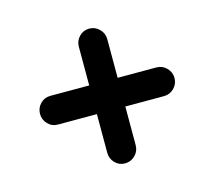

<svg xmlns="http://www.w3.org/2000/svg" viewBox="-82 -702 807 724"><g transform="rotate(-15 322.0 -340.0)"><path d="M529 -396Q552 -396 568.5 -379.5Q585 -363 585 -340Q585 -317 568.5 -300.5Q552 -284 529 -284H378V-133Q378 -110 361.5 -93.5Q345 -77 322 -77Q299 -77 283 -93.5Q267 -110 267 -133V-284H115Q92 -284 76 -300.5Q60 -317 60 -340Q60 -363 76 -379.5Q92 -396 115 -396H267V-547Q267 -570 283 -586.5Q299 -603 322 -603Q345 -603 361.5 -586.5Q378 -570 378 -547V-396Z"/></g></svg>

Font: Tsukimi Rounded
Style: Bold
Weight: 700
Designer: Takashi Funayama
Foundry: Takashi Funayama
Version: Version 1.032; ttfautohint (v1.8.3)